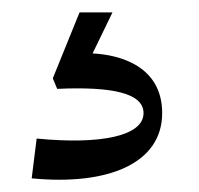

<svg xmlns="http://www.w3.org/2000/svg" viewBox="-20 -20 320 309"><path d="M161 0H108L65 106L72 123C161 119 211 130 211 162C211 199 142 213 39 203L31 267C154 279 241 243 241 162C241 86 172 68 129 66Z"/></svg>

Font: Space Cowgirl
Style: Regular
Weight: 400
Designer: Valery Marier
Foundry: Valery Marier
Version: Version 1.000;hotconv 1.0.109;makeotfexe 2.5.65596